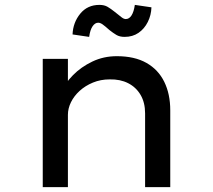

<svg xmlns="http://www.w3.org/2000/svg" viewBox="-20 -766 870 786"><path d="M155 0V-525H258V-395L229 -388Q246 -425 279 -458.5Q312 -492 358 -514Q404 -536 458 -536Q531 -536 579.5 -508.5Q628 -481 652.5 -431Q677 -381 677 -314V0H574V-302Q574 -346 555.5 -377.5Q537 -409 504.5 -425.5Q472 -442 429 -441Q392 -441 360.5 -428Q329 -415 306 -394Q283 -373 270.5 -347.5Q258 -322 258 -296V0H207Q187 0 174 0Q161 0 155 0ZM490 -615Q470 -615 456.5 -623Q443 -631 428 -643Q409 -660 399.5 -666.5Q390 -673 382 -673Q369 -673 359 -658.5Q349 -644 345 -615L277 -625Q279 -674 308.5 -710Q338 -746 387 -746Q407 -746 420.5 -738Q434 -730 449 -718Q469 -702 478 -695Q487 -688 495 -688Q509 -688 518.5 -703Q528 -718 532 -746L600 -736Q599 -704 585 -676Q571 -648 547 -631.5Q523 -615 490 -615Z"/></svg>

Font: Lexend Giga
Style: Regular
Weight: 400
Designer: Bonnie Shaver-Troup, Thomas Jockin
Foundry: Lexend
Version: Version 1.007